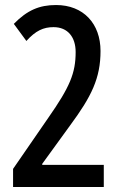

<svg xmlns="http://www.w3.org/2000/svg" viewBox="-20 -744 481 764"><path d="M393 0V-88H148V-92L259 -245C344 -360 380 -433 380 -541C380 -650 312 -724 203 -724C136 -724 88 -703 35 -649L85 -581C122 -622 153 -636 193 -636C250 -636 281 -596 281 -537C281 -453 258 -398 172 -275L32 -72V0Z"/></svg>

Font: Noto Sans Khmer ExtraCondensed Medium
Style: Regular
Weight: 500
Width: 2
Designer: Danh Hong and the Monotype Design Team
Foundry: Monotype Imaging Inc.
Version: Version 2.004